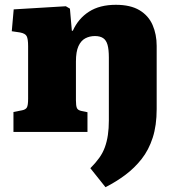

<svg xmlns="http://www.w3.org/2000/svg" viewBox="-20 -549 737 799"><path d="M462 -529Q523 -529 560.5 -506.5Q598 -484 615 -445Q632 -406 632 -358V-95Q632 -27 615.5 24Q599 75 569.5 112.5Q540 150 502 178.5Q464 207 419 230L356 151Q378 129 393 108Q408 87 416.5 63.5Q425 40 429 12.5Q433 -15 433 -47V-310Q433 -343 427.5 -362.5Q422 -382 409 -390.5Q396 -399 375 -399Q353 -399 335 -389.5Q317 -380 306.5 -357Q296 -334 296 -293V-131Q296 -109 300 -99.5Q304 -90 320 -87L344 -82V0H36V-83L72 -90Q87 -93 92 -102Q97 -111 97 -138V-357Q97 -387 91 -398.5Q85 -410 63 -414L29 -419L37 -510L254 -523L271 -513L279 -421H283Q306 -472 350.5 -500.5Q395 -529 462 -529Z"/></svg>

Font: Literata ExtraBold
Style: Regular
Weight: 800
Designer: Latin by Veronika Burian and Jose Scaglione. Greek by Irene Vlachou. Cyrillic by Vera Evstafieva.
Foundry: TypeTogether
Version: Version 3.103;gftools[0.9.29]